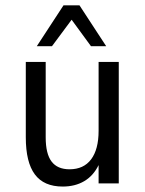

<svg xmlns="http://www.w3.org/2000/svg" viewBox="-20 -684 540 716"><path d="M76.2 -171.9V-453.1H150.4V-171.9Q150.4 -110.4 172.4 -81.5Q194.3 -52.7 239.3 -52.7Q292 -52.7 319.8 -89.8Q347.7 -127 347.7 -196.3V-453.1H422.9V0H347.7V-68.4Q328.1 -28.3 293.9 -8.3Q259.8 11.7 213.9 11.7Q143.6 11.7 109.9 -33.7Q76.2 -79.1 76.2 -171.9ZM216.8 -664.1H276.4L376 -511.7H319.3L247.1 -610.4L173.8 -511.7H117.2Z"/></svg>

Font: BabelStone Pseudographica Colour
Style: Regular
Weight: 400
Designer: Andrew West
Foundry: BabelStone
Version: Version 16.0.0